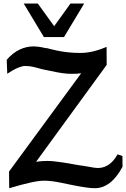

<svg xmlns="http://www.w3.org/2000/svg" viewBox="-20 -1020 696 1059"><path d="M29.8 -73.7 427.7 -615.7Q415.5 -613.8 401.4 -613.3Q387.2 -612.8 374.5 -612.8Q351.1 -612.8 324 -616.5Q296.9 -620.1 262.2 -628.4L263.2 -627.9L210.4 -638.7Q199.7 -642.1 191.2 -644Q182.6 -646 176.8 -647.9Q155.8 -653.3 141.4 -654.8Q127 -656.2 119.6 -656.2Q103.5 -656.2 78.6 -646Q53.7 -635.7 20 -613.3L17.1 -690.4Q81.5 -764.2 167 -764.2Q176.8 -764.2 193.6 -762Q210.4 -759.8 235.4 -753.9L234.4 -755.4Q248.5 -752.4 263.4 -748.3Q278.3 -744.1 293.5 -741.2Q355.5 -728 421.9 -728Q458.5 -728 494.9 -736.8Q531.2 -745.6 567.9 -761.7L568.4 -662.1L179.2 -127.9Q196.3 -130.4 212.2 -131.3Q228 -132.3 242.2 -132.3Q272.9 -132.3 329.6 -123.5L420.4 -107.9Q427.2 -106.9 439 -105.5Q450.7 -104 470.2 -100.1Q486.3 -97.2 499 -95.2Q511.7 -93.3 519 -93.3Q586.9 -93.3 628.4 -168.9L655.3 -159.2L655.8 -100.1Q623.5 -40 585.2 -11Q546.9 18.1 502.9 18.1Q482.4 18.1 453.6 13.9Q424.8 9.8 385.3 2L317.9 -11.7Q291.5 -17.6 266.8 -20.5Q242.2 -23.4 223.6 -23.4Q194.8 -23.4 147.2 -12.9Q99.6 -2.4 30.8 18.1ZM444.3 -1000.5 333 -815.4H222.2L110.8 -1000.5H188.5L278.8 -875.5L368.7 -1000.5Z"/></svg>

Font: IranNastaliq
Style: Regular
Weight: 400
Designer: Hossein Zahedi
Version: Version 1.5